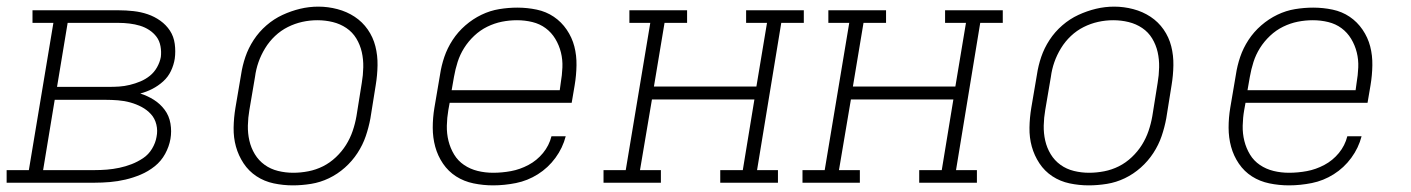

<svg xmlns="http://www.w3.org/2000/svg" viewBox="-35 -551 4255 579"><path d="M-15 0V-38H52L126 -482H63V-520H323Q345 -520 367.5 -517.5Q390 -515 410.5 -508Q431 -501 448.5 -488.5Q466 -476 477.5 -458.5Q489 -441 492 -418.5Q495 -396 492 -374Q489 -355 480.5 -337Q472 -319 457 -305.5Q442 -292 424.5 -283Q407 -274 388 -269Q410 -262 429 -250Q448 -238 461.5 -220Q475 -202 479 -178.5Q483 -155 479 -132Q475 -109 463 -87Q451 -65 431.5 -49.5Q412 -34 389.5 -24.5Q367 -15 343.5 -9.5Q320 -4 296.5 -2Q273 0 250 0ZM137 -289H293Q309 -289 324.5 -290Q340 -291 356.5 -295Q373 -299 388.5 -305.5Q404 -312 417 -322.5Q430 -333 438.5 -348Q447 -363 450 -379Q452 -395 449 -411.5Q446 -428 437 -440Q428 -452 415 -460.5Q402 -469 387 -473.5Q372 -478 355.5 -480Q339 -482 323 -482H169ZM250 -38Q269 -38 287.5 -39.5Q306 -41 325 -45Q344 -49 362 -56Q380 -63 396.5 -74Q413 -85 423.5 -102.5Q434 -120 437 -138Q441 -157 436.5 -175.5Q432 -194 420 -207Q408 -220 392 -228.5Q376 -237 358 -242Q340 -247 321 -248.5Q302 -250 283 -250H130L95 -38Z M848 8Q819 8 790.5 2Q762 -4 738.5 -19.5Q715 -35 699.5 -58.5Q684 -82 676.5 -109Q669 -136 669.5 -166Q670 -196 675 -226L692 -326Q696 -353 705 -379.5Q714 -406 730 -430.5Q746 -455 768.5 -474.5Q791 -494 817 -506Q843 -518 870 -524.5Q897 -531 925 -531Q954 -531 982.5 -523.5Q1011 -516 1034.5 -500.5Q1058 -485 1074 -462Q1090 -439 1097 -411.5Q1104 -384 1103.5 -354Q1103 -324 1098 -294L1082 -194Q1077 -167 1068 -140.5Q1059 -114 1043 -89.5Q1027 -65 1005 -45.5Q983 -26 957 -13.5Q931 -1 903 3.5Q875 8 848 8ZM849 -30Q872 -30 895 -34.5Q918 -39 939 -49.5Q960 -60 978 -77Q996 -94 1008.5 -114Q1021 -134 1028.5 -156Q1036 -178 1040 -201L1056 -301Q1060 -324 1060.5 -348Q1061 -372 1056 -394Q1051 -416 1039.5 -435Q1028 -454 1009.5 -466.5Q991 -479 968.5 -484.5Q946 -490 922 -490Q899 -490 876.5 -485Q854 -480 833 -469.5Q812 -459 794.5 -442.5Q777 -426 764.5 -405.5Q752 -385 744.5 -363.5Q737 -342 734 -319L717 -219Q713 -196 712.5 -172.5Q712 -149 717 -127Q722 -105 733.5 -86Q745 -67 763 -54Q781 -41 803.5 -35.5Q826 -30 849 -30Z M1452 8Q1422 8 1393 2Q1364 -4 1340.5 -19Q1317 -34 1301 -57.5Q1285 -81 1277.5 -108.5Q1270 -136 1270 -166Q1270 -196 1275 -226L1292 -326Q1296 -353 1305 -379.5Q1314 -406 1330 -430.5Q1346 -455 1368.5 -474.5Q1391 -494 1417 -506.5Q1443 -519 1470.5 -523.5Q1498 -528 1525 -528Q1555 -528 1583.5 -522Q1612 -516 1635 -500.5Q1658 -485 1674 -461.5Q1690 -438 1697 -411Q1704 -384 1703.5 -354Q1703 -324 1698 -294L1689 -241H1321L1317 -219Q1313 -196 1312.5 -172Q1312 -148 1317.5 -126Q1323 -104 1334.5 -85Q1346 -66 1364.5 -53.5Q1383 -41 1405.5 -35.5Q1428 -30 1452 -30Q1479 -30 1506 -35Q1533 -40 1558.5 -53.5Q1584 -67 1602.5 -89.5Q1621 -112 1628 -140H1671Q1662 -105 1640 -75Q1618 -45 1587 -25.5Q1556 -6 1521 1Q1486 8 1452 8ZM1653 -279 1656 -301Q1660 -324 1661 -347.5Q1662 -371 1656.5 -393Q1651 -415 1639.5 -434Q1628 -453 1610.5 -466Q1593 -479 1570.5 -484.5Q1548 -490 1524 -490Q1501 -490 1478.5 -485.5Q1456 -481 1434.5 -470.5Q1413 -460 1395 -443Q1377 -426 1364.5 -406Q1352 -386 1345 -364Q1338 -342 1334 -319L1327 -279Z M1785 0V-38H1852L1926 -482H1863V-520H2037V-482H1969L1937 -290H2246L2278 -482H2215V-520H2389V-482H2321L2248 -38H2311V0H2137V-38H2205L2240 -251H1931L1895 -38H1958V0Z M2385 0V-38H2452L2526 -482H2463V-520H2637V-482H2569L2537 -290H2846L2878 -482H2815V-520H2989V-482H2921L2848 -38H2911V0H2737V-38H2805L2840 -251H2531L2495 -38H2558V0Z M3248 8Q3219 8 3190.5 2Q3162 -4 3138.5 -19.5Q3115 -35 3099.5 -58.5Q3084 -82 3076.5 -109Q3069 -136 3069.5 -166Q3070 -196 3075 -226L3092 -326Q3096 -353 3105 -379.5Q3114 -406 3130 -430.5Q3146 -455 3168.5 -474.5Q3191 -494 3217 -506Q3243 -518 3270 -524.5Q3297 -531 3325 -531Q3354 -531 3382.5 -523.5Q3411 -516 3434.5 -500.5Q3458 -485 3474 -462Q3490 -439 3497 -411.5Q3504 -384 3503.5 -354Q3503 -324 3498 -294L3482 -194Q3477 -167 3468 -140.5Q3459 -114 3443 -89.5Q3427 -65 3405 -45.5Q3383 -26 3357 -13.5Q3331 -1 3303 3.5Q3275 8 3248 8ZM3249 -30Q3272 -30 3295 -34.5Q3318 -39 3339 -49.5Q3360 -60 3378 -77Q3396 -94 3408.5 -114Q3421 -134 3428.5 -156Q3436 -178 3440 -201L3456 -301Q3460 -324 3460.5 -348Q3461 -372 3456 -394Q3451 -416 3439.5 -435Q3428 -454 3409.5 -466.5Q3391 -479 3368.5 -484.5Q3346 -490 3322 -490Q3299 -490 3276.5 -485Q3254 -480 3233 -469.5Q3212 -459 3194.5 -442.5Q3177 -426 3164.5 -405.5Q3152 -385 3144.5 -363.5Q3137 -342 3134 -319L3117 -219Q3113 -196 3112.5 -172.5Q3112 -149 3117 -127Q3122 -105 3133.5 -86Q3145 -67 3163 -54Q3181 -41 3203.5 -35.5Q3226 -30 3249 -30Z M3852 8Q3822 8 3793 2Q3764 -4 3740.5 -19Q3717 -34 3701 -57.5Q3685 -81 3677.5 -108.5Q3670 -136 3670 -166Q3670 -196 3675 -226L3692 -326Q3696 -353 3705 -379.5Q3714 -406 3730 -430.5Q3746 -455 3768.5 -474.5Q3791 -494 3817 -506.5Q3843 -519 3870.5 -523.5Q3898 -528 3925 -528Q3955 -528 3983.5 -522Q4012 -516 4035 -500.5Q4058 -485 4074 -461.5Q4090 -438 4097 -411Q4104 -384 4103.5 -354Q4103 -324 4098 -294L4089 -241H3721L3717 -219Q3713 -196 3712.5 -172Q3712 -148 3717.5 -126Q3723 -104 3734.5 -85Q3746 -66 3764.5 -53.5Q3783 -41 3805.5 -35.5Q3828 -30 3852 -30Q3879 -30 3906 -35Q3933 -40 3958.5 -53.5Q3984 -67 4002.5 -89.5Q4021 -112 4028 -140H4071Q4062 -105 4040 -75Q4018 -45 3987 -25.5Q3956 -6 3921 1Q3886 8 3852 8ZM4053 -279 4056 -301Q4060 -324 4061 -347.5Q4062 -371 4056.5 -393Q4051 -415 4039.5 -434Q4028 -453 4010.5 -466Q3993 -479 3970.5 -484.5Q3948 -490 3924 -490Q3901 -490 3878.5 -485.5Q3856 -481 3834.5 -470.5Q3813 -460 3795 -443Q3777 -426 3764.5 -406Q3752 -386 3745 -364Q3738 -342 3734 -319L3727 -279Z"/></svg>

Font: Iosevka Etoile XLtObl
Style: Regular
Weight: 200
Italic angle: -9°
Designer: Belleve Invis
Foundry: Belleve Invis
Version: Version 15.5.2; ttfautohint (v1.8.4)